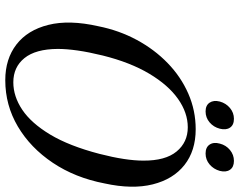

<svg xmlns="http://www.w3.org/2000/svg" viewBox="-110 -786 907 728"><g transform="rotate(90 344.0 -422.5)"><path d="M470.5 -710.5Q552 -710.5 606 -668Q660 -625.5 679.5 -547.8Q699 -470 676 -365Q654.5 -253.5 597.8 -168.8Q541 -84 460.2 -36.2Q379.5 11.5 284.5 11.5Q204 11.5 149.2 -30.8Q94.5 -73 74.8 -152Q55 -231 80 -341.5Q95.5 -419.5 131.5 -486.5Q167.5 -553.5 219.5 -604Q271.5 -654.5 335.5 -682.5Q399.5 -710.5 470.5 -710.5ZM292.5 -19Q346 -19 396.8 -53Q447.5 -87 490.8 -159Q534 -231 564 -346Q577 -396.5 583.2 -437.8Q589.5 -479 589.5 -512Q590 -595.5 555 -638Q520 -680.5 463 -680.5Q408 -680.5 355.5 -643.5Q303 -606.5 260 -534.5Q217 -462.5 191 -358Q178 -305 172 -262.8Q166 -220.5 166 -187.5Q166.5 -103.5 200.8 -61.2Q235 -19 292.5 -19ZM403 -748Q380 -748 369.8 -763.2Q359.5 -778.5 365.5 -802Q372 -825.5 390 -840.5Q408 -855.5 431 -855.5Q454.5 -855.5 464.5 -840.5Q474.5 -825.5 468.5 -802Q462.5 -778.5 444.5 -763.2Q426.5 -748 403 -748ZM562.5 -748Q539 -748 528.8 -763.2Q518.5 -778.5 525 -802Q531 -825.5 549.2 -840.5Q567.5 -855.5 590.5 -855.5Q614 -855.5 624.2 -840.5Q634.5 -825.5 628.5 -802Q622 -778.5 604 -763.2Q586 -748 562.5 -748Z"/></g></svg>

Font: Fraunces 144pt Soft
Style: Italic
Weight: 400
Italic angle: -16°
Version: Version 1.000;[b76b70a41]